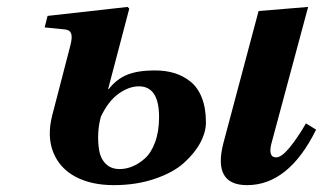

<svg xmlns="http://www.w3.org/2000/svg" viewBox="-20 -522 932 554"><path d="M271 -185.1Q264.6 -161.6 263.4 -136.7Q262.2 -111.8 266.1 -88.1Q270 -64.5 285.2 -49.3Q300.3 -34.2 325.2 -34.2Q343.3 -34.2 361.6 -41.5Q379.9 -48.8 397.9 -64.7Q416 -80.6 427.5 -111.6Q439 -142.6 439 -184.1Q439 -272.9 380.9 -272.9Q352.1 -272.9 322.3 -251.7Q292.5 -230.5 271 -185.1ZM108.9 -442.9 117.2 -476.1 348.1 -502 353 -497.1 292 -265.1H293.9Q316.9 -294.4 347.7 -306.6Q378.4 -318.8 426.8 -318.8Q458 -318.8 483.4 -311Q508.8 -303.2 529.8 -286.4Q550.8 -269.5 562.5 -239.7Q574.2 -210 574.2 -168.9Q574.2 -140.6 557.9 -110.1Q541.5 -79.6 510.5 -51.8Q479.5 -23.9 426.3 -5.9Q373 12.2 308.1 12.2Q243.2 12.2 197.5 -12.2Q151.9 -36.6 133.5 -83Q115.2 -129.4 130.9 -189.9L183.1 -391.1Q189 -413.6 185.5 -424.6Q182.1 -435.5 168 -437ZM624 -106.9 726.1 -490.2 869.1 -502 765.1 -115.2Q751 -67.9 776.9 -67.9Q792.5 -67.9 816.2 -96.9Q839.8 -126 862.8 -166L892.1 -147.9Q813 12.2 692.9 12.2Q594.2 12.2 624 -106.9Z"/></svg>

Font: Linguistics Pro
Style: Bold Italic
Weight: 700
Italic angle: -12°
Designer: Stefan Peev, Context Ltd
Foundry: Stefan Peev, Context Ltd
Version: Version 001.000